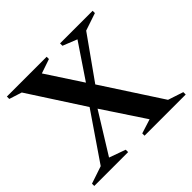

<svg xmlns="http://www.w3.org/2000/svg" viewBox="-167 -887 1075 1075"><g transform="rotate(-45 370.0 -350.0)"><path d="M7 0V-18L111 -53L301 -331L90 -657L15 -681V-700H330V-682L245 -653L383 -442L521 -647L436 -681V-700H694V-682L590 -647L413 -398L640 -49L731 -19V0H405V-18L490 -45L326 -293L178 -54L275 -19V0Z"/></g></svg>

Font: Wittgenstein Semibold
Style: Regular
Weight: 600
Designer: Jörg Drees
Foundry: Jörg Drees
Version: Version 1.303; ttfautohint (v1.8.4.7-5d5b)